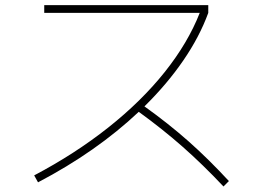

<svg xmlns="http://www.w3.org/2000/svg" viewBox="-20 -709 978 727"><path d="M736.3 -660.2H147.5V-689.5H768.6V-660.2Q735.4 -569.3 673.8 -479.7Q612.3 -390.1 526.9 -306.2Q617.2 -241.7 693.1 -174.6Q769 -107.4 846.7 -23.4L826.2 -2.9Q748 -85.9 672.1 -152.8Q596.2 -219.7 505.4 -285.6Q345.7 -134.8 124 -18.6L109.4 -44.9Q264.2 -126.5 389.9 -226.1Q515.6 -325.7 603.8 -436.3Q691.9 -546.9 736.3 -660.2Z"/></svg>

Font: Pretendard JP Thin
Style: Regular
Weight: 100
Designer: Base glyphs from Inter by Rasmus Andersson; Hangeul glyphs from Noto Sans CJK(Source Han Sans) by Jang Soo-young and Kan
Foundry: Kil Hyung-jin
Version: Version 1.309